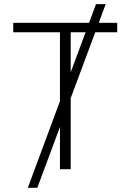

<svg xmlns="http://www.w3.org/2000/svg" viewBox="-20 -817 631 927"><path d="M269.5 -328.6V-661.1H43.9V-707H410.2L443.4 -796.9H490.2L457 -707H545.9V-661.1H439.9L321.3 -343.3V0H269.5V-204.1L160.2 89.8H114.3ZM393.1 -661.1H321.3V-467.8Z"/></svg>

Font: Pretendard ExtraLight
Style: Regular
Weight: 200
Designer: Base glyphs from Inter by Rasmus Andersson; Hangeul glyphs from Noto Sans CJK(Source Han Sans) by Jang Soo-young and Kan
Foundry: Kil Hyung-jin
Version: Version 1.309